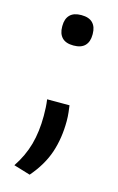

<svg xmlns="http://www.w3.org/2000/svg" viewBox="-98 -501 420 681"><g transform="rotate(15 112.5 -161.0)"><path d="M156 -138Q157.3 -128.5 159.1 -113.4Q160.9 -98.3 160.9 -81.1Q160.9 -18.6 143.3 34.2Q125.6 87 83.1 136.3L22.1 117.9Q51.4 74.2 64.5 27Q77.5 -20.1 77.5 -77.9Q77.5 -93.9 76.7 -108.5Q75.9 -123 73.8 -138ZM114.2 -346.4Q86.1 -346.4 72.4 -360.6Q58.6 -374.8 58.6 -400.5V-404Q58.6 -429.6 72.4 -443.8Q86.1 -458 114.2 -458Q142.5 -458 156.2 -443.8Q170 -429.6 170 -404V-400.5Q170 -374.8 156.2 -360.6Q142.5 -346.4 114.2 -346.4Z"/></g></svg>

Font: Anek Gurmukhi Medium SemiExpanded
Style: Regular
Weight: 500
Width: 6
Version: Version 1.003